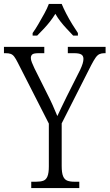

<svg xmlns="http://www.w3.org/2000/svg" viewBox="-26 -951 554 971"><path d="M132 0V-32H157Q179 -32 193 -37Q207 -42 214 -59Q221 -76 221 -109V-326L64 -634Q54 -654 46 -664.5Q38 -675 28 -678.5Q18 -682 2 -682H-6V-714H198V-682H170Q144 -682 137 -675.5Q130 -669 130 -658Q130 -648 135.5 -634.5Q141 -621 148 -606L211 -480Q227 -449 240 -420Q253 -391 264 -364Q272 -382 284.5 -407.5Q297 -433 312 -464L379 -597Q388 -616 392 -629.5Q396 -643 396 -653Q396 -669 385 -675.5Q374 -682 349 -682H317V-714H508V-682H501Q488 -682 477.5 -677.5Q467 -673 457.5 -659.5Q448 -646 435 -621L286 -327V-112Q286 -77 293 -60Q300 -43 314 -37.5Q328 -32 350 -32H375V0ZM139 -784Q153 -803 168 -829Q183 -855 198 -882Q213 -909 221 -931H286Q295 -909 309 -882Q323 -855 339 -829Q355 -803 368 -784V-771H344Q327 -789 311 -806Q295 -823 280.5 -841.5Q266 -860 254 -881Q241 -860 226.5 -841.5Q212 -823 196 -806Q180 -789 162 -771H139Z"/></svg>

Font: Noto Serif Khmer Condensed Light
Style: Regular
Weight: 300
Width: 3
Designer: Danh Hong and the Monotype Design Team
Foundry: Monotype Imaging Inc.
Version: Version 2.004